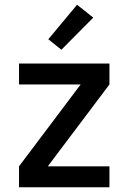

<svg xmlns="http://www.w3.org/2000/svg" viewBox="-20 -787 540 807"><path d="M60 0V-88L319 -432H60V-520H440V-432L181 -88H440V0ZM238 -578 183 -622 304 -767 372 -713Z"/></svg>

Font: Iosevka Custom Semibold
Style: Regular
Weight: 600
Designer: Belleve Invis
Foundry: Belleve Invis
Version: Version 27.0.2; ttfautohint (v1.8.4)